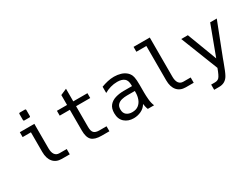

<svg xmlns="http://www.w3.org/2000/svg" viewBox="-68 -1475 3145 2398"><g transform="rotate(-30 1505.0 -276.0)"><path d="M255.4 -646Q240.7 -646 240.7 -660.6V-745.1Q240.7 -759.8 255.4 -759.8H325.7Q340.3 -759.8 340.3 -745.1V-660.6Q340.3 -646 325.7 -646ZM419.4 3.9Q338.9 3.9 294.7 -48.1Q250.5 -100.1 250.5 -194.3V-476.6H130.9V-546.9H340.3V-194.3Q340.3 -134.8 362.8 -103.5Q385.3 -72.3 428.2 -72.3H533.2V3.9Z M996.1 2Q895.5 2 853.8 -38.8Q812 -79.6 812 -178.2V-477.1H666V-546.9H812V-689.9L901.9 -729V-546.9H1106V-477.1H901.9V-178.2Q901.9 -118.2 924.8 -94Q947.8 -69.8 1004.9 -69.8H1106V2Z M1452.6 14.2Q1373.5 14.2 1322 -31.5Q1270.5 -77.1 1270.5 -162.6Q1270.5 -233.4 1304.7 -273.2Q1338.9 -313 1394 -329.1Q1449.2 -345.2 1511.7 -345.2H1632.3V-359.4Q1632.3 -429.2 1596.9 -456.5Q1561.5 -483.9 1497.6 -483.9Q1447.8 -483.9 1399.9 -470.2Q1352.1 -456.5 1310.5 -432.1V-522Q1355.5 -538.6 1401.4 -549.3Q1447.3 -560.1 1495.1 -560.1Q1543.9 -560.1 1590.1 -546.6Q1636.2 -533.2 1669.9 -502.7Q1703.6 -472.2 1714.8 -420.9Q1722.7 -384.8 1722.7 -312V-200.2Q1722.7 -154.3 1727.8 -98.6Q1732.9 -43 1751.5 0H1661.1Q1652.8 -19 1647.9 -40.8Q1643.1 -62.5 1640.1 -83Q1611.3 -33.7 1560.3 -9.8Q1509.3 14.2 1452.6 14.2ZM1474.6 -61Q1530.3 -61 1565.2 -88.4Q1600.1 -115.7 1616.2 -159.9Q1632.3 -204.1 1632.3 -254.9V-274.9H1518.6Q1480.5 -274.9 1444.1 -266.4Q1407.7 -257.8 1384 -233.9Q1360.4 -210 1360.4 -164.1Q1360.4 -112.3 1392.1 -86.7Q1423.8 -61 1474.6 -61Z M2207 3.9Q2126.5 3.9 2082.3 -48.1Q2038.1 -100.1 2038.1 -194.3V-689.5H1894V-759.8H2127.9V-194.3Q2127.9 -134.8 2150.4 -103.5Q2172.9 -72.3 2215.8 -72.3H2320.8V3.9Z M2498 132.8H2551.3Q2590.8 132.8 2612.3 110.4Q2636.2 85.4 2670.4 -8.8L2459 -546.9H2554.2L2716.3 -119.1L2876 -546.9H2971.2L2827.1 -175.8Q2810.1 -131.8 2797.4 -99.1Q2793.5 -89.4 2791.3 -83.7Q2789.1 -78.1 2785.9 -69.3Q2782.7 -60.5 2775.9 -41L2770 -25.4Q2751 27.8 2734.1 68.1Q2717.3 108.4 2705.6 128.9Q2661.6 208 2570.3 208H2498Z"/></g></svg>

Font: Vazir Code Hack
Style: Code-Hack
Weight: 400
Foundry: DejaVu fonts team - Redesigned by Saber Rastikerdar
Version: Version 1.1.2